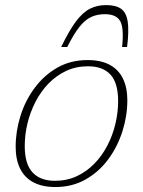

<svg xmlns="http://www.w3.org/2000/svg" viewBox="-20 -742 574 772"><path d="M332 -500.5Q385.5 -500.5 421 -481.5Q456.5 -462.5 474.2 -426.2Q492 -390 492 -339Q492 -276.5 472.5 -214.8Q453 -153 415.8 -102.2Q378.5 -51.5 324.8 -20.8Q271 10 202.5 10Q150 10 114.2 -9Q78.5 -28 60.8 -64.2Q43 -100.5 43 -152Q43 -214 62.2 -275.8Q81.5 -337.5 119 -388.2Q156.5 -439 210.2 -469.8Q264 -500.5 332 -500.5ZM201 -15Q249.5 -15 289.2 -33.8Q329 -52.5 360 -84.5Q391 -116.5 412.2 -157.8Q433.5 -199 444.2 -244.8Q455 -290.5 455 -335.5Q455 -408.5 424.2 -442Q393.5 -475.5 334 -475.5Q285.5 -475.5 245.8 -456.8Q206 -438 175 -406Q144 -374 122.8 -332.8Q101.5 -291.5 90.5 -246Q79.5 -200.5 79.5 -155Q79.5 -82.5 110.8 -48.8Q142 -15 201 -15ZM401.5 -685Q370.5 -685 346 -673.5Q321.5 -662 298.8 -633.2Q276 -604.5 250.5 -553H226Q258 -619.5 285.5 -656Q313 -692.5 341.8 -707Q370.5 -721.5 407 -721.5Q446 -721.5 467 -706.5Q488 -691.5 493.5 -654.8Q499 -618 491 -553H471Q479 -629.5 463.2 -657.2Q447.5 -685 401.5 -685Z"/></svg>

Font: Newsreader 9pt ExtraLight
Style: Italic
Weight: 250
Italic angle: -17°
Designer: Hugues Gentile
Foundry: Production Type
Version: Version 1.003